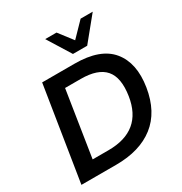

<svg xmlns="http://www.w3.org/2000/svg" viewBox="-211 -1094 1184 1249"><g transform="rotate(-30 381.0 -469.5)"><path d="M38 0 150 -705H394Q586 -705 667 -606.5Q748 -508 721 -338Q694 -169 585.5 -84.5Q477 0 299 0ZM184 -107H303Q556 -107 593 -346Q613 -476 560 -537.5Q507 -599 379 -599H261ZM416 -765 308 -939H393L473 -835L574 -939H665L523 -765Z"/></g></svg>

Font: Mulish
Style: Bold Italic
Weight: 700
Italic angle: -9°
Designer: Vernon Adams
Foundry: Vernon Adams
Version: Version 3.603; ttfautohint (v1.8.3)